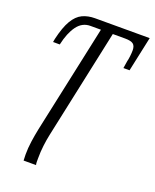

<svg xmlns="http://www.w3.org/2000/svg" viewBox="-144 -619 760 942"><g transform="rotate(20 236.0 -148.0)"><path d="M96 240Q96 232 95.5 224Q95 216 95 208Q95 175 100 140Q105 105 112 71L233 -493H178Q136 -493 109 -456.5Q82 -420 68 -356H33L36 -373Q51 -438 72 -473.5Q93 -509 121.5 -522.5Q150 -536 187 -536H472L433 -354H401L407 -392Q410 -403 412 -420Q414 -437 414 -451Q414 -474 402 -483.5Q390 -493 359 -493H295L173 78Q167 106 163 138.5Q159 171 159 206Q159 215 159 224Q159 233 161 240Z"/></g></svg>

Font: Noto Serif SemiCondensed Light
Style: Italic
Weight: 300
Width: 4
Italic angle: -12°
Designer: Monotype Design Team
Foundry: Monotype Imaging Inc.
Version: Version 2.013; ttfautohint (v1.8.4.7-5d5b)